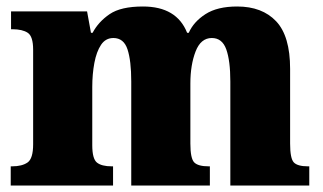

<svg xmlns="http://www.w3.org/2000/svg" viewBox="-20 -571 994 591"><path d="M13 0V-59H17Q48 -59 65 -71Q82 -83 82 -127V-418Q82 -459 65.5 -470Q49 -481 18 -481H14V-536H248L260 -470H265Q283 -504 317.5 -527.5Q352 -551 420 -551Q524 -551 556 -470H561Q576 -504 612.5 -527.5Q649 -551 710 -551Q787 -551 830 -505.5Q873 -460 873 -359V-129Q873 -83 884.5 -71Q896 -59 928 -59H932V0H689V-320Q689 -384 676.5 -419Q664 -454 632 -454Q598 -454 582 -412.5Q566 -371 566 -314V-129Q566 -83 578 -71Q590 -59 622 -59H626V0H384V-320Q384 -384 372.5 -419Q361 -454 329 -454Q305 -454 291 -433Q277 -412 270.5 -377.5Q264 -343 264 -303V-124Q264 -82 278.5 -70.5Q293 -59 324 -59H328V0Z"/></svg>

Font: Noto Serif Lao SemiCondensed Black
Style: Regular
Weight: 900
Width: 4
Designer: Monotype Design Team
Foundry: Monotype Imaging Inc.
Version: Version 2.003; ttfautohint (v1.8.4.7-5d5b)